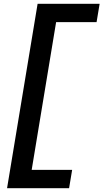

<svg xmlns="http://www.w3.org/2000/svg" viewBox="-20 -843 542 1006"><path d="M17 143 177 -823H502L486 -727H274L146 47H358L342 143Z"/></svg>

Font: Iosevka Curly Oblique
Style: Bold
Weight: 700
Italic angle: -9°
Monospace: yes
Designer: Belleve Invis
Foundry: Belleve Invis
Version: Version 11.1.0; ttfautohint (v1.8.3)